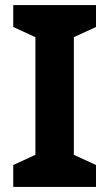

<svg xmlns="http://www.w3.org/2000/svg" viewBox="-20 -734 429 754"><path d="M357 0H32V-86L119 -126V-588L32 -628V-714H357V-628L270 -588V-126L357 -86Z"/></svg>

Font: Noto Sans Nag Mundari
Style: Bold
Weight: 700
Version: Version 1.000